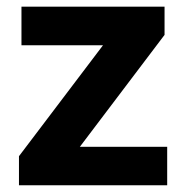

<svg xmlns="http://www.w3.org/2000/svg" viewBox="-20 -548 549 568"><path d="M216.3 -113.8H474.6V0H36.1V-85.9L284.7 -414.1H43.5V-528.3H466.8V-444.8Z"/></svg>

Font: RobotoInd
Style: Bold
Weight: 700
Designer: Google
Version: Version 2.001150; 2014